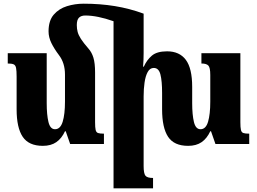

<svg xmlns="http://www.w3.org/2000/svg" viewBox="-20 -780 1394 1040"><path d="M243 -610Q243 -668 271 -700.5Q299 -733 342.5 -746.5Q386 -760 433 -760Q522 -760 602 -747Q682 -734 758 -706V-493Q758 -455 755 -419H759Q775 -455 802.5 -478.5Q830 -502 885 -502Q952 -502 986.5 -456Q1021 -410 1021 -309V-222Q1021 -158 1030.5 -119Q1040 -80 1066 -80Q1095 -80 1107 -120.5Q1119 -161 1119 -230V-374Q1119 -414 1108.5 -425Q1098 -436 1071 -436V-492H1282V-118Q1282 -90 1285 -76.5Q1288 -63 1298 -59.5Q1308 -56 1330 -56V0H1147L1123 -69H1119Q1101 -30 1072 -10Q1043 10 999 10Q923 10 890.5 -39Q858 -88 858 -188V-277Q858 -341 849 -376.5Q840 -412 813 -412Q792 -412 780 -390Q768 -368 763 -333Q758 -298 758 -258V119Q758 160 768 172Q778 184 809 184V240H595V-665Q507 -696 442 -696Q420 -696 408 -684.5Q396 -673 396 -644Q396 -625 400.5 -607.5Q405 -590 418.5 -569Q432 -548 459 -517Q477 -497 486 -467.5Q495 -438 495 -387V-118Q495 -90 498 -76.5Q501 -63 511 -59.5Q521 -56 543 -56V0H360L336 -69H332Q314 -30 285 -10Q256 10 212 10Q136 10 103 -39Q70 -88 70 -188V-365Q70 -397 67 -412Q64 -427 54 -431.5Q44 -436 22 -436V-492H233V-222Q233 -158 242.5 -119Q252 -80 278 -80Q307 -80 319.5 -120.5Q332 -161 332 -230V-376Q332 -439 299 -482Q274 -515 258.5 -546.5Q243 -578 243 -610Z"/></svg>

Font: Noto Serif Armenian ExtraCondensed Black
Style: Regular
Weight: 900
Width: 2
Designer: Monotype Design Team
Foundry: Monotype Imaging Inc.
Version: Version 2.008; ttfautohint (v1.8.4.7-5d5b)